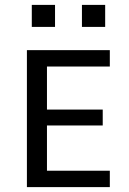

<svg xmlns="http://www.w3.org/2000/svg" viewBox="-20 -765 529 785"><path d="M400 -252H172V-67H429V0H90V-560H429V-493H172V-317H400ZM110 -655V-745H205V-655ZM315 -655V-745H410V-655Z"/></svg>

Font: Carrois Gothic SC
Style: Regular
Weight: 400
Designer: Ralph du Carrois
Foundry: Ralph du Carrois
Version: Version 1.002